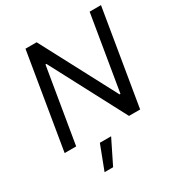

<svg xmlns="http://www.w3.org/2000/svg" viewBox="-219 -878 1191 1270"><g transform="rotate(-30 376.5 -242.5)"><path d="M740.1 -727.3H653.4L558.2 -154.8H551.1L248.6 -727.3H163.4L42.6 0H130.7L225.9 -571H233L534.1 0H619.3ZM208.1 241.5H273.4L364.3 57.5H278.4Z"/></g></svg>

Font: Margiela Sans
Style: Italic
Weight: 400
Italic angle: -9.39999°
Designer: Stefan Endress, Andreas Faust
Version: Version 1.100;FEAKit 1.0